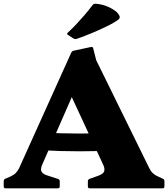

<svg xmlns="http://www.w3.org/2000/svg" viewBox="-22 -1018 909 1038"><path d="M8 0Q-2 0 -2 -10V-38Q-2 -48 7 -52L33 -63Q53 -72 63.5 -83Q74 -94 81 -108L363 -733Q367 -742 377 -744L470 -764Q480 -766 482 -756L498 -693L784 -111Q793 -92 804.5 -81.5Q816 -71 830 -65L858 -52Q867 -48 867 -38V-10Q867 0 857 0H463Q453 0 453 -10V-38Q453 -47 462 -51L507 -67Q536 -77 541 -91.5Q546 -106 536 -127L320 -592L441 -664L208 -132Q195 -104 202.5 -90.5Q210 -77 232 -70L291 -51Q301 -48 301 -38V-10Q301 0 291 0ZM201 -302Q302 -296 411 -296Q520 -296 620 -302V-206Q520 -200 411 -200Q302 -200 201 -206ZM346 -829Q337 -834 344 -841Q367 -862 389.5 -886Q412 -910 434.5 -936Q457 -962 478 -990Q484 -998 494 -998Q532 -995 562 -981.5Q592 -968 611 -951Q623 -937 625 -928Q627 -919 616 -910.5Q605 -902 576 -886Q531 -863 482.5 -842.5Q434 -822 393 -808Q385 -805 375 -810Z"/></svg>

Font: Hahmlet Black
Style: Regular
Weight: 900
Version: Version 1.002